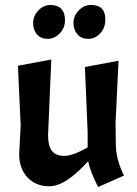

<svg xmlns="http://www.w3.org/2000/svg" viewBox="-20 -748 550 771"><path d="M178 0Q124 0 90.5 -35.5Q57 -71 57 -129L63 -244L52 -484L186 -509L173 -205Q173 -162 188.5 -142Q204 -122 238 -122Q272 -122 332 -156V-216L321 -479L456 -504L444 -254L445 -172Q445 -108 478 -43L374 3Q341 -62 334 -101Q244 0 178 0ZM346 -728Q403 -728 403 -670Q403 -636 382.5 -614Q362 -592 334.5 -592Q307 -592 291 -610Q275 -628 275 -656Q275 -684 296 -706Q317 -728 346 -728ZM113 -656Q113 -684 134 -706Q155 -728 183 -728Q211 -728 226 -712.5Q241 -697 241 -666.5Q241 -636 220 -614Q199 -592 171.5 -592Q144 -592 128.5 -610Q113 -628 113 -656Z"/></svg>

Font: Acme
Style: Regular
Weight: 400
Designer: Juan Pablo del Peral
Foundry: Juan Pablo del Peral
Version: Version 1.002